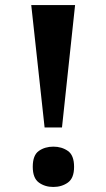

<svg xmlns="http://www.w3.org/2000/svg" viewBox="-20 -734 422 762"><path d="M157 -228 104 -714H278L226 -228ZM191.5 8Q158 8 134 -9.7Q110 -27.3 110 -72.1Q110 -118 134.1 -135Q158.2 -152 192 -152Q225 -152 249.5 -134.9Q274 -117.8 274 -71.8Q274 -27 249.5 -9.5Q225 8 191.5 8Z"/></svg>

Font: Noto Serif Armenian
Style: Regular
Weight: 400
Designer: Monotype Design Team
Foundry: Monotype Imaging Inc.
Version: Version 2.007